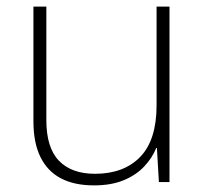

<svg xmlns="http://www.w3.org/2000/svg" viewBox="-20 -550 622 580"><path d="M492 -530V0H460L454 -103H452Q440 -73 415.5 -47Q391 -21 353.5 -5.5Q316 10 264 10Q204 10 163.5 -11.5Q123 -33 102 -76Q81 -119 81 -183V-530H120V-187Q120 -104 158 -64.5Q196 -25 267 -25Q354 -25 403.5 -76Q453 -127 453 -232V-530Z"/></svg>

Font: Noto Sans Cham ExtraLight
Style: Regular
Weight: 250
Version: Version 2.002